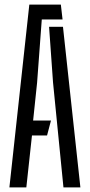

<svg xmlns="http://www.w3.org/2000/svg" viewBox="-20 -820 393 840"><path d="M21.1 0 108.3 -800H246.2L253.7 -734.8H162.8L142.3 -458.4L124.9 -292.6H203L185.9 -227.4H119.9L95.2 0ZM257.6 0 212 -459.4 194.7 -702.7H255.5L331.7 0Z"/></svg>

Font: Big Shoulders Stencil Display SC Thin
Style: Regular
Weight: 100
Designer: Patric King
Foundry: XO Type Co
Version: Version 2.001